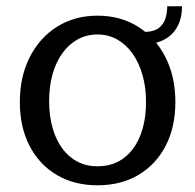

<svg xmlns="http://www.w3.org/2000/svg" viewBox="-20 -561 608 598"><path d="M283.7 16.1Q210.9 16.1 156.5 -16.3Q102 -48.6 71.9 -107Q41.8 -165.3 41.8 -243.1Q41.8 -322 72.5 -382.7Q103.1 -443.5 157.8 -477.8Q212.4 -512.2 283.7 -512.2Q355.4 -512.2 410 -477.8Q464.6 -443.5 495.4 -382.7Q526.2 -322 526.2 -243.1Q526.2 -165.5 496.1 -107.1Q465.9 -48.8 411.4 -16.3Q356.9 16.1 283.7 16.1ZM283.7 -43Q318.4 -43 346.4 -56.9Q374.3 -70.9 394.1 -97.3Q413.9 -123.6 424.3 -160.6Q434.8 -197.6 434.8 -243.1Q434.8 -289.2 423.8 -327.6Q412.9 -366 392.8 -394.2Q372.6 -422.5 344.9 -438.1Q317.1 -453.6 283.7 -453.6Q250.1 -453.6 222.4 -438.6Q194.8 -423.5 174.6 -395.7Q154.5 -368 143.7 -330Q133 -292 133 -246.2Q133 -200.2 143.7 -162.7Q154.4 -125.1 174.2 -98.3Q194 -71.6 221.7 -57.3Q249.4 -43 283.7 -43ZM546.8 -541.5Q546.8 -503.5 531.8 -477Q516.9 -450.4 490.5 -437.1Q464.2 -423.7 429.4 -423.7V-461.6Q458.7 -461.8 474.1 -473.5Q489.6 -485.2 495.3 -503.6Q501 -521.9 500.8 -541.5Z"/></svg>

Font: Russolo 10pt ExtraLight
Style: Regular
Weight: 200
Designer: Micah Stupak-Hahn
Version: Version 1.000